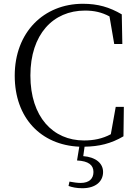

<svg xmlns="http://www.w3.org/2000/svg" viewBox="-20 -762 728 1017"><path d="M388 88C450 91 475 113 475 149C475 184 453 207 407 207C389 207 370 204 348 200L343 223C362 230 386 235 416 235C488 235 526 198 526 149C526 103 487 70 421 65L428 15C504 14 568 -1 634 -40L636 -196H593L567 -51C522 -27 476 -18 425 -18C261 -18 141 -142 141 -362C141 -580 261 -706 430 -706C479 -706 519 -697 560 -675L585 -529H628L625 -686C560 -724 499 -742 419 -742C212 -742 58 -591 58 -361C58 -138 196 6 400 15Z"/></svg>

Font: Source Han Serif CN Light
Style: Regular
Weight: 300
Designer: Ryoko NISHIZUKA 西塚涼子 (kana & ideographs); Frank Grießhammer (Latin, Greek & Cyrillic); Wenlong ZHANG 张文龙 (bopomofo); San
Foundry: Adobe
Version: Version 2.003;hotconv 1.1.1;makeotfexe 2.6.0